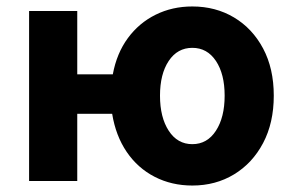

<svg xmlns="http://www.w3.org/2000/svg" viewBox="-20 -560 912 594"><path d="M575 14Q511 14 458.5 -13Q406 -40 372 -90Q338 -140 327 -208H219V0H70V-526H219V-330H329Q341 -395 375.5 -442Q410 -489 461.5 -514.5Q513 -540 575 -540Q647 -540 704 -506Q761 -472 794 -410Q827 -348 827 -264Q827 -180 794 -117.5Q761 -55 704 -20.5Q647 14 575 14ZM575 -114Q621 -114 648 -155.5Q675 -197 675 -264Q675 -331 648 -371.5Q621 -412 575 -412Q529 -412 502 -371.5Q475 -331 475 -264Q475 -197 502 -155.5Q529 -114 575 -114Z"/></svg>

Font: Ubuntu Sans ExtraBold
Style: Regular
Weight: 800
Designer: Dalton Maag Ltd
Foundry: Dalton Maag Ltd
Version: Version 1.006; ttfautohint (v1.8.4.7-5d5b)